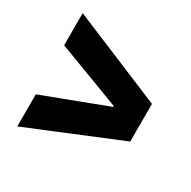

<svg xmlns="http://www.w3.org/2000/svg" viewBox="-118 -695 723 725"><g transform="rotate(30 243.0 -332.0)"><path d="M44 -85V-225L321 -330V-334L44 -439V-579L442 -413V-249Z"/></g></svg>

Font: Bricolage Grotesque 48pt Bricolage Grotesque 48pt Regular
Style: Bold
Weight: 700
Designer: Mathieu Triay
Foundry: Atelier Triay
Version: Version 1.000; ttfautohint (v1.8.4.7-5d5b);gftools[0.9.32]